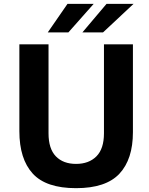

<svg xmlns="http://www.w3.org/2000/svg" viewBox="-20 -971 778 1001"><path d="M376.5 10Q220 10 150.5 -66.2Q81 -142.5 81 -287V-740H233V-276Q233 -195.5 271.2 -156Q309.5 -116.5 376.5 -116.5Q443.5 -116.5 482.8 -156Q522 -195.5 522 -276V-740H673V-282Q673 -140.5 602.5 -65.2Q532 10 376.5 10ZM468.5 -951 336.5 -802H229L332 -951ZM535.5 -951H676.5L517 -802H409.5Z"/></svg>

Font: 1883 Sans
Style: Bold
Weight: 700
Designer: 1883 Sans project is a fork of Public Sans.
Version: Version 1.009